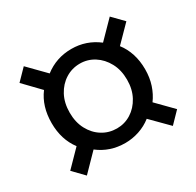

<svg xmlns="http://www.w3.org/2000/svg" viewBox="-117 -754 789 771"><g transform="rotate(-30 277.5 -368.5)"><path d="M78.3 -114.6 29.9 -164.5 101.4 -237.6Q60.9 -291.2 60.9 -367.6Q60.9 -445.1 101 -498.3L29.9 -572L78.3 -621.6L154 -544.4Q208 -586.3 278.2 -586.3Q346.7 -586.3 401.3 -544.4L477 -621.6L525.4 -572L453 -498.3Q473 -472.7 483.7 -439.7Q494.4 -406.7 494.4 -367.6Q494.4 -329 483.6 -296.3Q472.8 -263.6 453.6 -237.6L525.4 -164.5L477 -114.6L400.3 -191.9Q374.5 -171.6 342.8 -161Q311 -150.4 278.2 -150.4Q207.2 -150.4 153.8 -191.9ZM278.2 -217.9Q313.9 -217.9 344 -236.7Q374 -255.5 392.3 -289.3Q410.6 -323 410.6 -367.6Q410.6 -412.4 392.3 -446.2Q374 -480 344 -499.1Q313.9 -518.2 278.2 -518.2Q241.4 -518.2 211.1 -499.1Q180.7 -480 162.7 -446.2Q144.7 -412.4 144.7 -367.6Q144.7 -323 162.7 -289.3Q180.7 -255.5 211.1 -236.7Q241.4 -217.9 278.2 -217.9Z"/></g></svg>

Font: Noto Sans JP
Style: Regular
Weight: 100
Designer: Ryoko NISHIZUKA 西塚涼子 (kana, bopomofo & ideographs); Paul D. Hunt (Latin, Greek & Cyrillic); Sandoll Communications 산돌커뮤니
Foundry: Adobe
Version: Version 2.004;hotconv 1.0.118;makeotfexe 2.5.65603